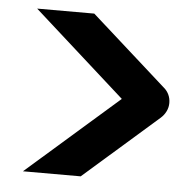

<svg xmlns="http://www.w3.org/2000/svg" viewBox="-42 -611 572 564"><g transform="rotate(5 244.5 -329.0)"><path d="M213.9 -569.3 436.6 -370.3Q446 -362.4 451.2 -351.2Q456.4 -340.1 456.4 -326.7Q456.4 -313.9 450.7 -302.2Q445 -290.6 435.6 -282.2L215.8 -89.6H45.5L316.3 -326.7L45.5 -569.3Z"/></g></svg>

Font: AKL FREE 001
Style: Regular
Weight: 400
Designer: AKL
Foundry: AKL
Version: Version 1.00;August 10, 2024;FontCreator 13.0.0.2630 64-bit